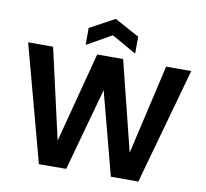

<svg xmlns="http://www.w3.org/2000/svg" viewBox="-96 -1030 1216 1136"><g transform="rotate(10 512.0 -462.0)"><path d="M294.9 -155.8 437 -698.2H592.8L727.1 -159.2L851.1 -698.2H1002L807.1 0H642.1L511.2 -497.1L374 0L210 1L22 -698.2H171.9ZM359.9 -742.2V-844.2L508.8 -924.8L657.2 -844.2V-742.2L508.8 -826.2Z"/></g></svg>

Font: PoppinsZ SemiBold
Style: Regular
Weight: 600
Designer: Ninad Kale (Devanagari), Jonny Pinhorn (Latin)
Foundry: Indian Type Foundry
Version: Version 3.002;FEAKit 1.0